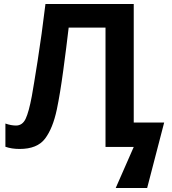

<svg xmlns="http://www.w3.org/2000/svg" viewBox="-20 -734 858 959"><path d="M648 -122V-714H207Q188 -557 168 -430.5Q148 -304 139 -254Q124 -174 108 -140.5Q92 -107 60 -107Q35 -107 7 -117V-1Q38 10 78 10Q166 10 205 -41.5Q244 -93 264 -188Q280 -264 296 -382.5Q312 -501 323 -596H507V0H648L558 205H715L800 -122Z"/></svg>

Font: Noto Sans UI
Style: Bold
Weight: 700
Designer: Monotype Design Team
Foundry: Monotype Imaging Inc.
Version: Version 1.901